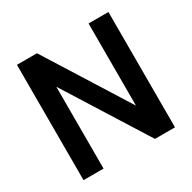

<svg xmlns="http://www.w3.org/2000/svg" viewBox="-158 -868 1025 1025"><g transform="rotate(-30 355.0 -355.5)"><path d="M636.2 0H512.7L195.8 -504.4V0H72.3V-710.9H195.8L513.7 -204.6V-710.9H636.2Z"/></g></svg>

Font: RobotoDraft Medium
Style: Regular
Weight: 500
Version: Version 2.001152; 2014